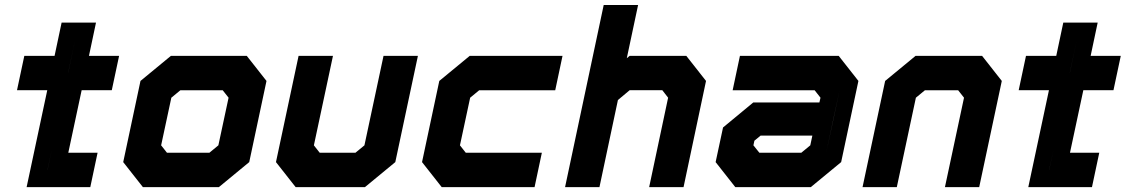

<svg xmlns="http://www.w3.org/2000/svg" viewBox="-20 -770 4632 790"><path d="M89.5 0 174.5 -399H50L80 -540H204.5L233.5 -677H375L346 -540H470L440 -399H316L261 -141.5H381.5L351.5 0ZM175.5 -71.5H304.5V-71H175.5L260.5 -471H392V-470.5H260.5L291 -614.5L260.5 -471H128.5L129 -471.5H261Z M568 0 487 -103 558 -437 683 -540H995.5L1076.5 -437L1005.5 -103L880.5 0ZM623 -71H861.5L942 -141L998 -403L946.5 -470H704L623.5 -403L567.5 -141ZM623 -71 567.5 -141 623.5 -403 704 -470H946.5L998 -403L942 -141L861.5 -71ZM667 -141.5H841.5L878.5 -172L920.5 -368L896.5 -398.5H722L685 -368L643 -172Z M1196.5 0 1115.5 -103 1208.5 -540H1350L1271.5 -172L1295.5 -141.5H1442.5L1479.5 -172L1558 -540H1699.5L1606.5 -103L1481.5 0ZM1251.5 -71H1460L1545.5 -146L1614.5 -470L1545.5 -146L1460 -71H1251.5L1194.5 -146.5L1263.5 -470L1194.5 -146.5Z M1797.5 0 1716.5 -103 1787.5 -437 1912.5 -540H2294.5L2264.5 -398.5H1951.5L1914.5 -368L1872.5 -172L1896.5 -141.5H2209.5L2179.5 0ZM1852 -70.5H2131H1852L1795.5 -139L1852 -404.5L1933 -470H2216H1933L1852 -404.5L1795.5 -139Z M2305 0 2464 -749.5H2605.5L2559 -530.5L2570.5 -540H2804L2885 -437L2792.5 0H2651L2729 -368L2705 -399H2571L2522.5 -358.5L2446.5 0ZM2393.5 -71H2393L2459.5 -385L2564.5 -470.5H2761L2809 -410.5L2737 -71H2736.5L2808.5 -410.5L2761 -470.5H2564.5L2459.5 -385L2521 -673H2521.5Z M3005.5 0 2924.5 -103 2955 -245.5 3079.5 -348.5H3351.5L3356 -368L3332 -398.5H2994.5L3024.5 -540H3431L3512 -437L3441 -103L3316 0ZM3057 -69 3006 -132 3026 -225 3090 -278H3408.5L3378.5 -137L3295.5 -69ZM3057 -69H3295.5L3378.5 -137L3435.5 -403L3384 -467H3071.5H3384L3435.5 -403L3408.5 -278H3090L3026 -225L3006 -132ZM3104.5 -141.5H3277L3314 -172L3322.5 -212H3109.5L3084 -191L3080 -172Z M3529 0 3622 -437 3747 -540H4021L4102 -437L4009 0H3868L3946.5 -368L3922.5 -398.5H3785.5L3748.5 -368L3670 0ZM3615.5 -71H3615L3684.5 -396L3774 -470H3967.5L4025 -397L3955.5 -71H3955L4024.5 -397L3967.5 -470H3774L3685 -396Z M4211 0 4296 -399H4171.5L4201.5 -540H4326L4355 -677H4496.5L4467.5 -540H4591.5L4561.5 -399H4437.5L4382.5 -141.5H4503L4473 0ZM4297 -71.5H4426V-71H4297L4382 -471H4513.5V-470.5H4382L4412.5 -614.5L4382 -471H4250L4250.5 -471.5H4382.5Z"/></svg>

Font: Tourney Black
Style: Italic
Weight: 900
Italic angle: -12°
Version: Version 1.015